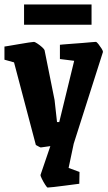

<svg xmlns="http://www.w3.org/2000/svg" viewBox="-20 -658 487 862"><path d="M194 184Q191 184 183 171.5Q175 159 168 145Q161 131 162 127L206 -2Q190 0 177.5 2Q165 4 163 4Q161 4 151 -1.5Q141 -7 141 -7L43 -378L0 -390V-449Q0 -449 19 -452Q38 -455 63 -459.5Q88 -464 108.5 -467Q129 -470 133 -470Q136 -470 147 -463Q158 -456 168 -447Q178 -438 180 -433L225 -209L236 -110H246L313 -385L249 -393V-457Q249 -457 264.5 -458.5Q280 -460 303 -461.5Q326 -463 349.5 -465Q373 -467 390 -468.5Q407 -470 410 -470Q414 -470 421.5 -460.5Q429 -451 436 -440Q443 -429 442 -424L311 -13L288 96L337 114L336 167Q336 167 316.5 169.5Q297 172 270.5 175.5Q244 179 222 181.5Q200 184 194 184ZM88 -547V-638H391V-547Z"/></svg>

Font: Grenze Gotisch ExtraBold
Style: Regular
Weight: 800
Designer: Renata Polastri
Foundry: Omnibus-Type
Version: Version 1.001